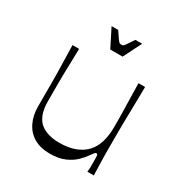

<svg xmlns="http://www.w3.org/2000/svg" viewBox="-158 -773 863 907"><g transform="rotate(30 274.0 -319.0)"><path d="M238 15Q188 15 152.5 -5.5Q117 -26 98.5 -64Q80 -102 80 -150Q80 -195 80 -227Q80 -259 80 -285Q80 -311 79.5 -338Q79 -365 78 -399Q77 -433 76 -483H112Q111 -434 110 -401Q109 -368 108.5 -343.5Q108 -319 108 -298Q108 -277 108 -253.5Q108 -230 108 -196Q108 -153 119.5 -124Q131 -95 151.5 -80Q172 -65 197.5 -58.5Q223 -52 252 -52Q301 -52 337 -65.5Q373 -79 396 -104Q419 -129 429.5 -165Q440 -201 440 -244Q440 -268 440 -285.5Q440 -303 439.5 -325.5Q439 -348 438 -385Q437 -422 436 -483H472Q471 -411 470 -363.5Q469 -316 468.5 -285.5Q468 -255 468 -235Q468 -215 468 -199.5Q468 -184 468 -166Q468 -142 468 -124Q468 -106 468.5 -89Q469 -72 469.5 -51Q470 -30 471 0H436Q438 -17 438 -30Q438 -43 438 -53Q438 -80 437 -88.5Q436 -97 430 -97Q425 -97 421 -92.5Q417 -88 405 -71Q395 -56 374.5 -35.5Q354 -15 321 0Q288 15 238 15ZM241 -554 191 -653H227Q245 -626 253 -615Q261 -604 265 -602Q269 -600 274 -600Q281 -600 284.5 -602Q288 -604 295.5 -615Q303 -626 321 -653H358L308 -554Z"/></g></svg>

Font: Ojuju
Style: Regular
Weight: 400
Designer: Chisaokwu Joboson, Mirko Velimirovic
Foundry: Udi Foundry
Version: Version 1.000